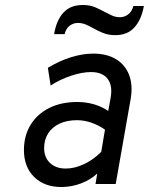

<svg xmlns="http://www.w3.org/2000/svg" viewBox="-20 -738 597 770"><path d="M226 12Q158 12 117 -28.2Q76 -68.5 76 -136Q76 -194 102.8 -237.5Q129.5 -281 177.5 -305Q225.5 -329 290 -329Q324.5 -329 356.5 -319.8Q388.5 -310.5 414 -293L423 -342Q433 -393 412.2 -421Q391.5 -449 345 -449Q310 -449 265.8 -434.5Q221.5 -420 183 -395L172 -466Q218 -494 264.8 -508.5Q311.5 -523 354 -523Q408.5 -523 445.5 -500.5Q482.5 -478 498 -437Q513.5 -396 504 -341L444 0H363L370 -42Q342.5 -16.5 304.2 -2.2Q266 12 226 12ZM244 -62Q279.5 -62 317.8 -80.2Q356 -98.5 386 -129L401 -218Q375.5 -236 346.5 -246Q317.5 -256 289 -256Q248.5 -256 219 -242.2Q189.5 -228.5 173.2 -203.2Q157 -178 157 -144Q157 -106.5 180.8 -84.2Q204.5 -62 244 -62ZM442 -597Q414.5 -597 392.2 -606.2Q370 -615.5 354.5 -624.5Q341.5 -632 325.8 -639Q310 -646 292 -646Q274 -646 259.2 -634.8Q244.5 -623.5 239 -601H197Q206 -656 234 -687Q262 -718 312 -718Q340.5 -718 361.8 -708.8Q383 -699.5 401 -689.5Q414 -682.5 429 -675.8Q444 -669 461 -669Q479 -669 494 -680.2Q509 -691.5 515 -714H557Q547.5 -660 519.5 -628.5Q491.5 -597 442 -597Z"/></svg>

Font: Overpass
Style: Italic
Weight: 400
Italic angle: -10°
Designer: Delve Withrington, Dave Bailey, Thomas Jockin
Foundry: Delve Fonts LLC
Version: Version 4.000